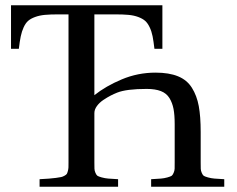

<svg xmlns="http://www.w3.org/2000/svg" viewBox="-20 -712 904 732"><path d="M22 -525.9V-691.9H599.1V-525.9H568.8Q565.4 -554.7 561.8 -573.5Q558.1 -592.3 550.5 -608.2Q543 -624 533.2 -632.6Q523.4 -641.1 507.1 -647.2Q490.7 -653.3 470 -655.3Q449.2 -657.2 418.9 -657.2H339.8V-349.1Q383.3 -383.8 444.3 -409.4Q505.4 -435.1 573.2 -435.1Q624.5 -435.1 658.7 -421.1Q692.9 -407.2 711.7 -377.2Q730.5 -347.2 737.8 -307.6Q745.1 -268.1 745.1 -209V-92.8Q745.1 -76.2 745.4 -68.6Q745.6 -61 749.3 -52.7Q752.9 -44.4 756.8 -41.7Q760.7 -39.1 772.9 -35.6Q785.2 -32.2 797.4 -31.2Q809.6 -30.3 835 -28.8V0H556.2V-28.8Q581.5 -30.3 593.8 -31.2Q606 -32.2 618.2 -35.6Q630.4 -39.1 634.3 -41.7Q638.2 -44.4 641.8 -52.7Q645.5 -61 645.8 -68.6Q646 -76.2 646 -92.8V-238.8Q646 -273.4 641.6 -296.6Q637.2 -319.8 626 -338.1Q614.7 -356.4 593.3 -364.7Q571.8 -373 539.1 -373Q462.4 -373 426.8 -358.9Q414.6 -354 402.1 -347.7Q389.6 -341.3 374.3 -331.1Q358.9 -320.8 349.4 -307.6Q339.8 -294.4 339.8 -280.8V-92.8Q339.8 -76.7 340.1 -68.8Q340.3 -61 344 -52.7Q347.7 -44.4 351.6 -41.7Q355.5 -39.1 367.9 -35.6Q380.4 -32.2 392.6 -31.2Q404.8 -30.3 430.2 -28.8V0H130.9V-28.8Q154.3 -30.3 166.5 -31Q178.7 -31.7 192.9 -33.7Q207 -35.6 212.9 -36.9Q218.8 -38.1 225.8 -42Q232.9 -45.9 234.9 -49.3Q236.8 -52.7 238.8 -60.1Q240.7 -67.4 241 -74Q241.2 -80.6 241.2 -92.8V-657.2H202.1Q171.9 -657.2 151.1 -655.3Q130.4 -653.3 113.8 -647.2Q97.2 -641.1 87.4 -632.6Q77.6 -624 70.3 -608.2Q63 -592.3 59.1 -573.5Q55.2 -554.7 51.8 -525.9Z"/></svg>

Font: Heuristica
Style: Regular
Weight: 400
Version: Version 1.0.2